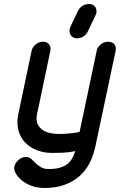

<svg xmlns="http://www.w3.org/2000/svg" viewBox="-20 -760 595 953"><path d="M454 -36Q444 12 424 50.5Q404 89 372.5 116Q341 143 298.5 158Q256 173 201 173Q164 173 134.5 161.5Q105 150 86 133.5Q67 117 57.5 99Q48 81 51 67Q55 49 72 34Q89 19 108 19Q123 19 134 28L156 49Q167 60 182.5 69.5Q198 79 221 79Q254 79 276.5 72.5Q299 66 314 54.5Q329 43 338 26.5Q347 10 354 -10Q322 -3 291.5 -2Q261 -1 238 -1Q196 -1 161.5 -15Q127 -29 103.5 -54Q80 -79 71 -115Q62 -151 71 -194L137 -508Q141 -527 157.5 -540Q174 -553 194 -553Q213 -553 223.5 -540Q234 -527 230 -508L164 -194Q158 -168 165 -149Q172 -130 187.5 -118Q203 -106 224.5 -100.5Q246 -95 270 -95Q294 -95 323 -97.5Q352 -100 375 -105L460 -508Q464 -527 480.5 -540Q497 -553 517 -553Q537 -553 547.5 -540Q558 -527 554 -508ZM367 -706Q375 -722 389.5 -731Q404 -740 420 -740H426Q429 -740 433 -739Q448 -735 454.5 -722.5Q461 -710 458 -693Q457 -690 456 -687.5Q455 -685 453 -682L416 -604Q408 -588 394 -579Q380 -570 365 -570H358Q355 -570 352 -571Q337 -575 330 -587.5Q323 -600 326 -616Q327 -620 328 -622.5Q329 -625 330 -628Z"/></svg>

Font: VDS
Style: Italic
Weight: 400
Designer: artmaker
Foundry: artmaker
Version: Version 1.000 2009 initial release